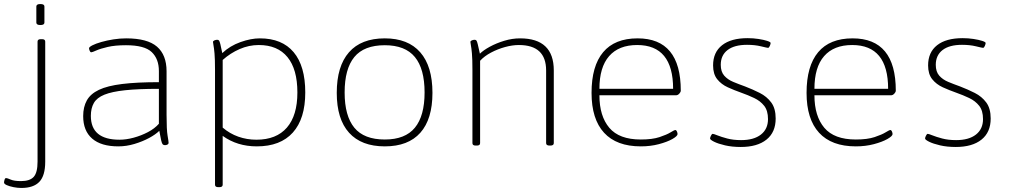

<svg xmlns="http://www.w3.org/2000/svg" viewBox="-57 -719 4997 951"><path d="M49 212Q30 212 10 208Q-10 204 -23.5 198Q-37 192 -37 185Q-37 180 -34.5 171.5Q-32 163 -27 163Q-21 163 -4 170.5Q13 178 47 178Q91 178 110 157Q129 136 129 82V-513Q129 -525 145 -525H151Q167 -525 167 -513V82Q167 151 138 181.5Q109 212 49 212ZM143 -595Q123 -595 123 -607V-687Q123 -699 143 -699Q163 -699 163 -687V-607Q163 -595 143 -595Z M529 6Q444 6 399.5 -32.5Q355 -71 355 -144Q355 -189 373 -221.5Q391 -254 433 -274Q475 -294 548 -303Q621 -312 730 -312V-367Q730 -427 694.5 -461Q659 -495 567 -495Q513 -495 476.5 -486.5Q440 -478 420 -469Q400 -460 395 -460Q390 -460 387 -468Q384 -476 384 -480Q384 -486 400.5 -494.5Q417 -503 445 -511Q473 -519 505 -524Q537 -529 568 -529Q673 -529 720.5 -488Q768 -447 768 -366V-150Q768 -76 773 -47.5Q778 -19 778 -12Q778 -6 772.5 -3Q767 0 760 0Q753 0 749 -4Q745 -8 741.5 -23Q738 -38 732 -71Q714 -53 681.5 -35.5Q649 -18 609 -6Q569 6 529 6ZM535 -27Q568 -27 605 -37Q642 -47 675.5 -64.5Q709 -82 730 -106V-279Q628 -279 562.5 -272Q497 -265 460 -250Q423 -235 408 -209Q393 -183 393 -145Q393 -27 535 -27Z M1024 208Q1008 208 1008 196V-373Q1008 -427 1005.5 -454.5Q1003 -482 1000.5 -494Q998 -506 998 -511Q998 -516 1005 -519Q1012 -522 1019 -522Q1025 -522 1028 -518Q1031 -514 1034.5 -500Q1038 -486 1044 -456Q1082 -492 1134 -510.5Q1186 -529 1230 -529Q1340 -529 1397.5 -460.5Q1455 -392 1455 -261Q1455 -131 1393.5 -62.5Q1332 6 1215 6Q1118 6 1046 -46V196Q1046 208 1030 208ZM1213 -27Q1312 -27 1364 -87Q1416 -147 1416 -261Q1416 -376 1367 -436Q1318 -496 1225 -496Q1176 -496 1130 -476Q1084 -456 1046 -422V-87Q1081 -57 1123.5 -42Q1166 -27 1213 -27Z M1849 6Q1733 6 1672 -61.5Q1611 -129 1611 -259Q1611 -391 1671.5 -460Q1732 -529 1849 -529Q1964 -529 2024.5 -460Q2085 -391 2085 -259Q2085 -129 2025 -61.5Q1965 6 1849 6ZM1849 -28Q1950 -28 1998 -86.5Q2046 -145 2046 -261Q2046 -378 1998 -436.5Q1950 -495 1849 -495Q1746 -495 1698 -436.5Q1650 -378 1650 -261Q1650 -145 1698 -86.5Q1746 -28 1849 -28Z M2299 2Q2283 2 2283 -10V-373Q2283 -427 2280.5 -454.5Q2278 -482 2275.5 -494Q2273 -506 2273 -511Q2273 -516 2280 -519Q2287 -522 2294 -522Q2300 -522 2303 -518Q2306 -514 2309.5 -499.5Q2313 -485 2320 -453Q2337 -470 2369 -487.5Q2401 -505 2440.5 -517Q2480 -529 2519 -529Q2686 -529 2686 -370V-10Q2686 2 2669 2H2665Q2648 2 2648 -10V-370Q2648 -496 2513 -496Q2481 -496 2444.5 -486Q2408 -476 2375 -458.5Q2342 -441 2321 -418V-10Q2321 2 2305 2Z M3117 6Q2997 6 2935 -61.5Q2873 -129 2873 -259Q2873 -392 2930.5 -460.5Q2988 -529 3101 -529Q3315 -529 3315 -270Q3315 -263 3307.5 -255Q3300 -247 3291 -247H2912Q2912 -144 2961 -86Q3010 -28 3117 -28Q3174 -28 3210 -40Q3246 -52 3264.5 -63.5Q3283 -75 3288 -75Q3293 -75 3296 -67.5Q3299 -60 3299 -55Q3299 -45 3273.5 -30.5Q3248 -16 3206.5 -5Q3165 6 3117 6ZM2912 -279H3277Q3277 -496 3099 -496Q3008 -496 2960 -441Q2912 -386 2912 -279Z M3612 9Q3569 9 3534.5 1Q3500 -7 3480 -17Q3460 -27 3460 -33Q3460 -38 3464.5 -47Q3469 -56 3473 -56Q3478 -56 3496.5 -48.5Q3515 -41 3545 -33Q3575 -25 3614 -25Q3677 -25 3712 -52.5Q3747 -80 3747 -129Q3747 -171 3728 -195Q3709 -219 3678.5 -233.5Q3648 -248 3614 -260Q3580 -272 3548 -286.5Q3516 -301 3495.5 -326.5Q3475 -352 3475 -395Q3475 -460 3519.5 -495Q3564 -530 3646 -530Q3674 -530 3700 -526Q3726 -522 3743 -516.5Q3760 -511 3760 -506Q3760 -501 3756 -491.5Q3752 -482 3747 -482Q3743 -482 3712.5 -489.5Q3682 -497 3643 -497Q3580 -497 3546.5 -471Q3513 -445 3513 -398Q3513 -364 3530 -344.5Q3547 -325 3574.5 -313.5Q3602 -302 3633 -291Q3672 -276 3706.5 -258.5Q3741 -241 3763 -211.5Q3785 -182 3785 -132Q3785 -64 3739.5 -27.5Q3694 9 3612 9Z M4182 6Q4062 6 4000 -61.5Q3938 -129 3938 -259Q3938 -392 3995.5 -460.5Q4053 -529 4166 -529Q4380 -529 4380 -270Q4380 -263 4372.5 -255Q4365 -247 4356 -247H3977Q3977 -144 4026 -86Q4075 -28 4182 -28Q4239 -28 4275 -40Q4311 -52 4329.5 -63.5Q4348 -75 4353 -75Q4358 -75 4361 -67.5Q4364 -60 4364 -55Q4364 -45 4338.5 -30.5Q4313 -16 4271.5 -5Q4230 6 4182 6ZM3977 -279H4342Q4342 -496 4164 -496Q4073 -496 4025 -441Q3977 -386 3977 -279Z M4677 9Q4634 9 4599.5 1Q4565 -7 4545 -17Q4525 -27 4525 -33Q4525 -38 4529.5 -47Q4534 -56 4538 -56Q4543 -56 4561.5 -48.5Q4580 -41 4610 -33Q4640 -25 4679 -25Q4742 -25 4777 -52.5Q4812 -80 4812 -129Q4812 -171 4793 -195Q4774 -219 4743.5 -233.5Q4713 -248 4679 -260Q4645 -272 4613 -286.5Q4581 -301 4560.5 -326.5Q4540 -352 4540 -395Q4540 -460 4584.5 -495Q4629 -530 4711 -530Q4739 -530 4765 -526Q4791 -522 4808 -516.5Q4825 -511 4825 -506Q4825 -501 4821 -491.5Q4817 -482 4812 -482Q4808 -482 4777.5 -489.5Q4747 -497 4708 -497Q4645 -497 4611.5 -471Q4578 -445 4578 -398Q4578 -364 4595 -344.5Q4612 -325 4639.5 -313.5Q4667 -302 4698 -291Q4737 -276 4771.5 -258.5Q4806 -241 4828 -211.5Q4850 -182 4850 -132Q4850 -64 4804.5 -27.5Q4759 9 4677 9Z"/></svg>

Font: Asap Semi Expanded Thin
Style: Regular
Weight: 100
Width: 6
Designer: Pablo Cosgaya
Foundry: Omnibus-Type
Version: Version 3.001; ttfautohint (v1.8.4.7-5d5b)